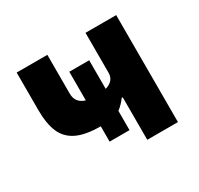

<svg xmlns="http://www.w3.org/2000/svg" viewBox="-116 -659 832 802"><g transform="rotate(-30 300.0 -258.0)"><path d="M381 -205H376Q369 -195 358.5 -184Q348 -173 337 -165V-72H241V-146Q168 -146 126 -166.5Q84 -187 66.5 -228.5Q49 -270 49 -333V-516H197V-329Q197 -284 241 -271V-409H337V-271Q381 -284 381 -323V-516H529V0H381Z"/></g></svg>

Font: Lilex Nerd Font
Style: Bold
Weight: 700
Designer: Mike Abbink, Paul van der Laan, Pieter van Rosmalen, Mikhael Khrustik
Foundry: Mikhael Khrustik
Version: Version 2.400; ttfautohint (v1.8.4.7-5d5b);Nerd Fonts 3.3.0